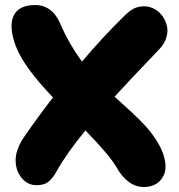

<svg xmlns="http://www.w3.org/2000/svg" viewBox="-20 -732 712 764"><path d="M125 4.9Q91.3 4.9 67.4 -22.5Q43.5 -49.8 42.2 -91.6Q41 -133.3 73.2 -183.1Q133.8 -271 190.9 -344.2Q75.7 -464.4 43.9 -545.9Q14.2 -624 33.4 -667.5Q52.7 -710.9 117.2 -711.9Q188 -713.4 221.2 -634.8Q254.4 -557.6 306.2 -486.8Q389.2 -585 469.2 -663.1Q492.7 -687.5 511.2 -697.3Q529.8 -707 555.2 -707Q576.2 -706.5 595.2 -696Q614.3 -685.5 626.7 -667.7Q639.2 -649.9 644.3 -628.4Q649.4 -606.9 641.8 -582.3Q634.3 -557.6 613.8 -536.1Q481 -397.5 436 -347.2Q446.8 -337.4 471.9 -314.7Q497.1 -292 509.5 -280.3Q522 -268.6 540.5 -250Q559.1 -231.4 572.8 -214.6Q586.4 -197.8 598.1 -180.2Q625.5 -139.6 634.3 -102.8Q643.1 -65.9 634.3 -41.3Q625.5 -16.6 604.2 -2.2Q583 12.2 553.2 12.2Q488.3 12.2 443.8 -65.9Q414.6 -116.2 319.8 -212.9Q244.6 -121.1 206.1 -51.8Q188.5 -20 171.4 -7.6Q154.3 4.9 125 4.9Z"/></svg>

Font: Shantell Sans Normal
Style: Regular
Weight: 800
Designer: Stephen Nixon, Anya Danilova, Shantell Martin
Foundry: Arrow Type
Version: Version 1.006;[559af2be0]